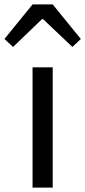

<svg xmlns="http://www.w3.org/2000/svg" viewBox="-55 -847 385 867"><path d="M92 0H183V-543H92ZM-35 -671 4 -635 135 -761H139L272 -635L310 -671L183 -827H92Z"/></svg>

Font: Noto Sans JP Regular
Style: Regular
Weight: 400
Designer: Ryoko NISHIZUKA (kana & ideographs); Paul D. Hunt (Latin, Greek & Cyrillic); Wenlong ZHANG (bopomofo); Sandoll Communica
Foundry: Adobe Systems Incorporated
Version: Version 1.004;PS 1.004;hotconv 1.0.82;makeotf.lib2.5.63406